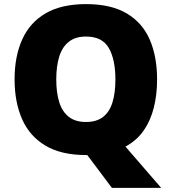

<svg xmlns="http://www.w3.org/2000/svg" viewBox="-20 -745 837 935"><path d="M525 170 405 10Q404 10 401.5 10Q399 10 398 10Q278 10 201 -36Q124 -82 87.5 -165Q51 -248 51 -359Q51 -470 88 -552.5Q125 -635 202 -680Q279 -725 399 -725Q521 -725 597.5 -679.5Q674 -634 709.5 -551.5Q745 -469 745 -358Q745 -284 729 -220.5Q713 -157 679.5 -109Q646 -61 591 -31L765 170ZM398 -151Q451 -151 482.5 -176Q514 -201 528 -247.5Q542 -294 542 -358Q542 -455 510 -511Q478 -567 399 -567Q347 -567 315 -541.5Q283 -516 268.5 -469.5Q254 -423 254 -358Q254 -294 268.5 -247.5Q283 -201 315 -176Q347 -151 398 -151Z"/></svg>

Font: Noto Sans Symbols Black
Style: Regular
Weight: 900
Version: Version 2.002